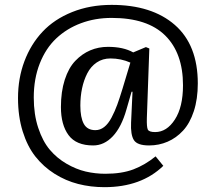

<svg xmlns="http://www.w3.org/2000/svg" viewBox="-20 -588 889 791"><path d="M410.2 183.1Q353.5 183.1 302 169.9Q250.5 156.7 204.8 127.9Q159.2 99.1 126 57.1Q92.8 15.1 73.5 -46.6Q54.2 -108.4 54.2 -184.1Q54.2 -265.6 80.6 -335.7Q106.9 -405.8 155.3 -457.3Q203.6 -508.8 277.1 -538.3Q350.6 -567.9 439.9 -567.9Q605.5 -567.9 700.2 -485.4Q794.9 -402.8 794.9 -244.1Q794.9 -180.2 778.6 -130.1Q762.2 -80.1 734.1 -49.8Q706.1 -19.5 670.4 -4.2Q634.8 11.2 594.2 11.2Q545.4 11.2 531.5 -11Q517.6 -33.2 520 -83L525.9 -210H522L501 -137.2Q480.5 -64.5 444.8 -26.6Q409.2 11.2 363.8 11.2Q293.9 11.2 262.5 -31.2Q231 -73.7 231 -147Q231 -210.4 246.8 -259.5Q262.7 -308.6 290.3 -337.4Q317.9 -366.2 351.8 -380.6Q385.7 -395 424.8 -395Q488.3 -395 528.8 -372.1L581.1 -394L595.2 -388.2L585 -101.1Q584 -64.9 588.9 -54.4Q593.8 -43.9 619.1 -43.9Q667 -43.9 700.4 -95.5Q733.9 -147 733.9 -236.8Q733.9 -369.1 660.6 -441.7Q587.4 -514.2 439.9 -514.2Q372.1 -514.2 313.7 -492.4Q255.4 -470.7 211.9 -429.9Q168.5 -389.2 143.8 -326.4Q119.1 -263.7 119.1 -186Q119.1 -116.7 137.5 -61.3Q155.8 -5.9 185.1 28.8Q214.4 63.5 253.9 86.4Q293.5 109.4 333 118.7Q372.6 127.9 414.1 127.9Q481.4 127.9 529.3 109.9Q577.1 91.8 621.1 56.2L652.8 95.2Q562 183.1 410.2 183.1ZM373 -51.8Q392.6 -51.8 409.2 -64.7Q425.8 -77.6 439.5 -103.5Q453.1 -129.4 462.9 -156.2Q472.7 -183.1 484.9 -223.1L517.1 -330.1Q478.5 -347.2 435.1 -347.2Q402.8 -347.2 378.4 -330.6Q354 -314 339.6 -285.9Q325.2 -257.8 318.1 -224.1Q311 -190.4 311 -152.8Q311 -104 325.2 -77.9Q339.4 -51.8 373 -51.8Z"/></svg>

Font: Literata Book
Style: Regular
Weight: 400
Designer: Latin by Veronika Burian and Jose Scaglione. Greek by Irene Vlachou. Cyrillic by Vera Evstafieva
Foundry: TypeTogether
Version: Version 2.003;PS 002.003;hotconv 1.0.88;makeotf.lib2.5.64775